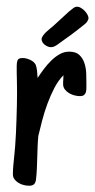

<svg xmlns="http://www.w3.org/2000/svg" viewBox="-20 -561 291 588"><path d="M69.3 7.8Q62 7.8 53.5 5.9Q44.9 3.9 37.4 -0.5Q29.8 -4.9 24.7 -11.5Q19.5 -18.1 19.5 -27.3Q19.5 -41 20.8 -54.4Q22 -67.9 23.4 -81.1V-80.6L26.4 -113.3Q27.8 -130.9 28.8 -151.9Q29.8 -172.9 30.5 -194.6Q31.2 -216.3 31.7 -237.3Q32.2 -258.3 32.2 -275.9Q32.2 -286.1 32 -296.6Q31.7 -307.1 31.7 -317.9Q31.2 -327.1 31.2 -338.6Q31.2 -350.1 31.2 -359.9Q31.2 -370.1 33.9 -376.7Q36.6 -383.3 49.3 -383.3Q60.5 -383.3 73 -377.4Q85.4 -371.6 90.3 -360.8H89.8Q92.3 -355.5 93.5 -343.5Q94.7 -331.5 95.2 -322.3Q103.5 -335 114 -349.1Q124.5 -363.3 136.7 -375.2Q148.9 -387.2 162.6 -395Q176.3 -402.8 191.9 -402.8Q212.4 -402.8 223.1 -392.6Q233.9 -382.3 238.8 -366.9Q243.7 -351.6 244.1 -334.2Q244.6 -316.9 244.6 -302.7V-298.8Q244.6 -293 244.4 -287.4Q244.1 -281.7 242.4 -277.1Q240.7 -272.5 236.6 -269.5Q232.4 -266.6 225.1 -266.6Q217.3 -266.6 208.5 -268.8Q199.7 -271 192.1 -275.4Q184.6 -279.8 179.2 -286.4Q173.8 -293 173.3 -301.8Q173.3 -305.7 173.3 -309.6Q173.3 -313.5 173.8 -317.4Q173.8 -319.8 174.1 -323.5Q174.3 -327.1 174.3 -330.6Q158.7 -314.9 146.7 -292Q134.8 -269 125.2 -243.2Q115.7 -217.3 108.9 -191.2Q102.1 -165 97.2 -144V-142.6Q95.7 -127.4 95.2 -112.8Q94.7 -98.1 94.2 -82.5Q93.8 -64.9 93 -46.9Q92.3 -28.8 90.3 -11.7Q89.4 -2.4 84.7 2.7Q80.1 7.8 69.3 7.8ZM107.4 -440.9Q107.4 -445.8 111.6 -451.7Q115.7 -457.5 121.3 -462.9Q127 -468.3 132.8 -472.9Q138.7 -477.5 142.6 -481L190.4 -524.9Q196.3 -529.3 202.9 -534.9Q209.5 -540.5 216.8 -540.5Q221.7 -540.5 227.8 -536.9Q233.9 -533.2 239 -528.1Q244.1 -522.9 247.6 -516.6Q251 -510.3 251 -505.4Q251 -504.4 251 -503.4Q251 -502.4 250 -501.5Q248.5 -495.6 244.1 -491.2Q239.7 -486.8 234.4 -482.9Q219.2 -470.7 211.2 -464.6Q203.1 -458.5 196.3 -453.4Q189.5 -448.2 180.9 -442.4Q172.4 -436.5 157.2 -425.3Q151.9 -421.4 146.7 -418.9Q141.6 -416.5 135.7 -416.5Q131.3 -416.5 126.5 -418.5Q121.6 -420.4 117.2 -423.8Q112.8 -427.2 110.1 -431.6Q107.4 -436 107.4 -440.9Z"/></svg>

Font: Just Another Hand
Style: Regular
Weight: 400
Designer: Astigmatic (AOETI)
Foundry: Astigmatic (AOETI)
Version: Version 1.001